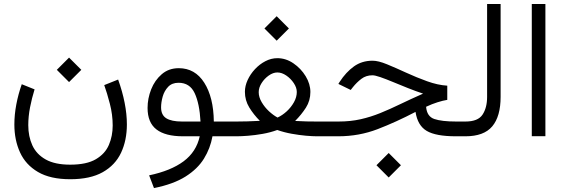

<svg xmlns="http://www.w3.org/2000/svg" viewBox="-20 -685 2839 965"><path d="M327.1 -395.5 388.7 -334 327.1 -272.5 265.6 -334ZM333 142.6Q415.5 142.6 461.9 115.2Q508.3 87.9 527.3 43.2Q546.4 -1.5 546.4 -54.2Q546.4 -108.9 532.2 -163.3Q518.1 -217.8 503.9 -257.3L573.7 -285.2Q595.2 -225.6 606.4 -168.5Q617.7 -111.3 617.7 -59.6Q617.7 20.5 588.4 82.8Q559.1 145 496.3 180.4Q433.6 215.8 333 215.8Q232.9 215.8 170.9 179.4Q108.9 143.1 80.6 80.8Q52.2 18.6 52.2 -59.1Q52.2 -108.4 62 -160.2Q71.8 -211.9 89.4 -261.7L153.8 -235.8Q140.1 -191.9 131.1 -145.8Q122.1 -99.6 122.1 -56.2Q122.1 1 142.8 45.9Q163.6 90.8 210 116.7Q256.3 142.6 333 142.6Z M878.4 -342.3Q960.4 -342.3 1006.8 -269Q1053.2 -195.8 1054.7 -74.2H1120.6V0H1047.9Q1037.1 60.5 1005.1 112.3Q973.1 164.1 912.4 202.4Q851.6 240.7 753.9 260.3L729.5 196.3Q838.9 173.3 902.8 125.7Q966.8 78.1 983.9 0H899.4Q811 0 766.4 -34.4Q721.7 -68.8 721.7 -142.6Q721.7 -189.9 739.7 -235.8Q757.8 -281.7 793 -312Q828.1 -342.3 878.4 -342.3ZM894.5 -74.2H987.8Q982.9 -164.1 958.5 -216.6Q934.1 -269 877.4 -269Q844.2 -269 825 -248.5Q805.7 -228 797.6 -199.2Q789.6 -170.4 789.6 -145.5Q789.6 -106.9 815.7 -90.6Q841.8 -74.2 894.5 -74.2Z M1370.6 -603.5 1432.1 -542 1370.6 -480.5 1309.1 -542ZM1540 -222.7Q1540 -179.2 1517.6 -144Q1495.1 -108.9 1463.4 -77.1Q1492.2 -75.2 1521.7 -74.7Q1551.3 -74.2 1570.8 -74.2H1618.2V0H1572.3Q1551.3 0 1517.6 -2.9Q1483.9 -5.9 1446 -12.7Q1408.2 -19.5 1373.5 -31.7Q1338.9 -19 1300.3 -12.2Q1261.7 -5.4 1227.1 -2.7Q1192.4 0 1169.4 0H1101.1V-74.2H1169.4Q1192.4 -74.2 1222.9 -75Q1253.4 -75.7 1286.1 -77.6Q1254.9 -108.9 1232.9 -144.8Q1210.9 -180.7 1210.9 -223.6Q1210.9 -252.9 1224.6 -282.7Q1238.3 -312.5 1261.5 -337.4Q1284.7 -362.3 1313.7 -377.4Q1342.8 -392.6 1374 -392.6Q1417 -392.6 1454.8 -366.7Q1492.7 -340.8 1516.4 -301.8Q1540 -262.7 1540 -222.7ZM1374 -320.8Q1352.5 -320.8 1330.8 -305.4Q1309.1 -290 1294.7 -267.3Q1280.3 -244.6 1280.3 -221.7Q1280.3 -196.8 1295.2 -171.4Q1310.1 -146 1332 -125.7Q1354 -105.5 1375 -94.2Q1399.4 -105.5 1421.4 -125.7Q1443.4 -146 1457.5 -171.4Q1471.7 -196.8 1471.7 -222.7Q1471.7 -244.6 1456.5 -267.3Q1441.4 -290 1418.9 -305.4Q1396.5 -320.8 1374 -320.8Z M1933.6 84 1995.1 145.5 1933.6 207 1872.1 145.5ZM2228 -254.4V-183.1Q2206.5 -179.7 2179.2 -171.1Q2151.9 -162.6 2121.6 -148.4Q2125.5 -99.6 2162.8 -86.9Q2200.2 -74.2 2272.5 -74.2H2299.8V0H2271Q2170.9 0 2125 -26.9Q2079.1 -53.7 2068.4 -122.6Q1971.2 -71.8 1877.9 -35.9Q1784.7 0 1680.2 0H1598.6V-74.2H1681.6Q1741.7 -74.2 1792.5 -85.7Q1843.3 -97.2 1891.8 -116.9Q1940.4 -136.7 1992.4 -161.9Q2044.4 -187 2106.4 -214.4Q2068.4 -227.1 2028.8 -242.9Q1989.3 -258.8 1953.9 -273.4Q1918.5 -288.1 1891.6 -297.4Q1864.7 -306.6 1852.1 -306.6Q1819.8 -306.6 1796.4 -288.8Q1772.9 -271 1753.4 -246.6L1742.7 -232.9L1680.7 -263.2L1687 -273.4Q1718.8 -322.3 1758.8 -351.1Q1798.8 -379.9 1852.5 -379.9Q1881.3 -379.9 1925.3 -361.8Q1969.2 -343.8 2021.2 -319.8Q2073.2 -295.9 2126.7 -276.6Q2180.2 -257.3 2228 -254.4Z M2280.3 -74.2H2319.8Q2382.3 -74.2 2405.3 -108.9Q2428.2 -143.6 2428.2 -197.8V-665H2496.1V-198.2Q2496.1 -100.1 2454.1 -50Q2412.1 0 2319.3 0H2280.3Z M2721.2 -665V-0.5H2652.8V-665Z"/></svg>

Font: Vazirmatn UI FD Light
Style: Regular
Weight: 300
Designer: Saber Rastikerdar
Foundry: Saber Rastikerdar
Version: Version 33.003